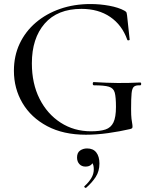

<svg xmlns="http://www.w3.org/2000/svg" viewBox="-20 -656 756 952"><path d="M406 12Q294 12 214 -30.5Q134 -73 91.5 -145Q49 -217 49 -305Q49 -379 77.5 -439.5Q106 -500 157.5 -544Q209 -588 278 -612Q347 -636 429 -636Q476 -636 522 -627.5Q568 -619 597 -603Q606 -598 607.5 -593.5Q609 -589 610 -580L623 -459Q623 -457 617.5 -456Q612 -455 611 -459Q585 -532 526.5 -572Q468 -612 384 -612Q265 -612 201.5 -539Q138 -466 138 -342Q138 -242 176 -166.5Q214 -91 280.5 -48Q347 -5 431 -5Q476 -5 503 -14Q530 -23 542.5 -49Q555 -75 555 -126Q555 -174 549 -196.5Q543 -219 520 -226Q497 -233 446 -233Q440 -233 440 -241Q440 -249 445 -249Q510 -245 563.5 -244.5Q617 -244 675 -247Q680 -247 680 -240Q680 -233 675 -233Q654 -234 644.5 -226.5Q635 -219 632.5 -194Q630 -169 630 -116Q630 -83 632 -67Q634 -51 635.5 -43.5Q637 -36 637 -28Q637 -22 634.5 -20Q632 -18 625 -16Q573 -4 516 4Q459 12 406 12ZM407 275Q403 277 399.5 273Q396 269 399 267Q420 248 432.5 227.5Q445 207 445 184Q445 162 438 153.5Q431 145 420 142L441 132Q443 151 432.5 160.5Q422 170 404 170Q385 170 373.5 157.5Q362 145 362 125Q362 101 377 90.5Q392 80 412 80Q442 80 457.5 100Q473 120 473 155Q473 193 454.5 221.5Q436 250 407 275Z"/></svg>

Font: Cormorant Medium
Style: Regular
Weight: 500
Designer: Christian Thalmann (Catharsis Fonts)
Foundry: Catharsis Fonts
Version: Version 4.000